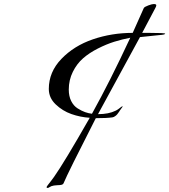

<svg xmlns="http://www.w3.org/2000/svg" viewBox="-20 -912 839 952"><path d="M436 -348Q525 -508 626 -725Q585 -717 546.5 -705Q508 -693 465.5 -671.5Q423 -650 392 -623Q361 -596 341 -555.5Q321 -515 321 -468Q321 -435 333 -411Q345 -387 365 -374.5Q385 -362 402 -356Q419 -350 436 -348ZM295 -3Q292 3 284.5 4.5Q277 6 262 6.5Q247 7 235 11Q228 14 223.5 17Q219 20 217 20Q211 20 211 16Q211 14 216.5 6.5Q222 -1 232 -13.5Q242 -26 248 -35Q297 -104 425 -328Q378 -331 334 -346.5Q290 -362 256 -394.5Q222 -427 222 -471Q222 -555 284.5 -620Q347 -685 440.5 -717Q534 -749 638 -749L693 -872Q696 -878 715 -885Q734 -892 742 -892Q755 -892 755 -886Q755 -880 749 -870L685 -749H719Q799 -749 799 -745Q799 -740 770 -738Q708 -732 674 -728L466 -346Q519 -346 553 -363Q560 -366 568 -372Q576 -378 580.5 -381.5Q585 -385 586 -385Q588 -385 588 -383L575 -365Q574 -363 570.5 -358Q567 -353 565.5 -351Q564 -349 561 -345Q558 -341 555.5 -339.5Q553 -338 550 -335.5Q547 -333 544 -332Q541 -331 537 -330Q509 -326 455 -326Q316 -54 295 -3Z"/></svg>

Font: Miama Nueva
Style: Medium
Weight: 400
Italic angle: -28°
Version: Version 1.0